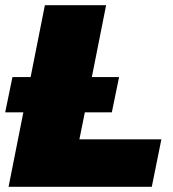

<svg xmlns="http://www.w3.org/2000/svg" viewBox="-31 -720 668 740"><path d="M2 0 59 -287H-11L17 -423H87L142 -700H378L323 -423H428L400 -287H296L275 -183H591L554 0Z"/></svg>

Font: Montserrat Black
Style: Italic
Weight: 900
Italic angle: -11.3°
Designer: Julieta Ulanovsky
Foundry: Julieta Ulanovsky
Version: Version 9.000; ttfautohint (v1.8.4.7-5d5b)